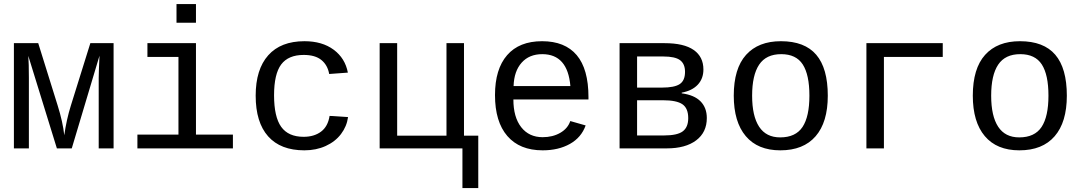

<svg xmlns="http://www.w3.org/2000/svg" viewBox="-20 -745 5441 964"><path d="M475.6 0V-353.5Q475.6 -379.4 479.5 -465.3L340.3 0H265.6L122.1 -464.4Q125 -427.7 125 -353.5V0H49.8V-528.3H171.9L269.5 -215.3Q295.4 -132.8 302.7 -65.9Q313.5 -143.6 335.9 -215.3L433.6 -528.3H550.3V0Z M963.9 -69.3H1149.4V0H669.9V-69.3H876V-459H720.2V-528.3H963.9ZM866.2 -630.9V-724.6H963.9V-630.9Z M1263.7 -264.6Q1263.7 -396.5 1326.7 -467.3Q1389.6 -538.1 1508.8 -538.1Q1597.7 -538.1 1655.3 -495.4Q1712.9 -452.6 1726.6 -380.4L1632.8 -373.5Q1625 -418 1593.8 -443.6Q1562.5 -469.2 1504.9 -469.2Q1427.7 -469.2 1391.8 -421.4Q1356 -373.5 1356 -266.6Q1356 -158.2 1391.8 -108.2Q1427.7 -58.1 1504.4 -58.1Q1557.1 -58.1 1591.8 -84Q1626.5 -109.9 1634.8 -163.1L1727.5 -157.2Q1721.2 -110.4 1692.1 -72Q1663.1 -33.7 1615.2 -12Q1567.4 9.8 1508.3 9.8Q1388.7 9.8 1326.2 -60.5Q1263.7 -130.9 1263.7 -264.6Z M1974.1 -528.3V-64H2221.7V-528.3H2309.6V-64H2381.3V199.2H2301.8V0H1886.2V-528.3Z M2557.6 -245.6Q2557.6 -156.7 2596.9 -106.4Q2636.2 -56.2 2704.6 -56.2Q2754.9 -56.2 2792.7 -77.9Q2830.6 -99.6 2843.3 -137.2L2920.4 -115.2Q2898.9 -54.7 2841.6 -22.5Q2784.2 9.8 2704.6 9.8Q2589.4 9.8 2527.3 -62Q2465.3 -133.8 2465.3 -267.6Q2465.3 -397.9 2526.1 -468Q2586.9 -538.1 2701.7 -538.1Q2816.4 -538.1 2875.5 -468.3Q2934.6 -398.4 2934.6 -257.3V-245.6ZM2702.6 -473.1Q2637.2 -473.1 2599.1 -430.4Q2561 -387.7 2558.6 -313H2843.8Q2830.1 -473.1 2702.6 -473.1Z M3316.4 -528.3Q3414.1 -528.3 3462.9 -494.1Q3511.7 -460 3511.7 -396Q3511.7 -350.1 3483.4 -319.8Q3455.1 -289.6 3402.8 -279.8V-276.4Q3465.8 -268.1 3497.3 -236.1Q3528.8 -204.1 3528.8 -152.3Q3528.8 -80.6 3475.3 -40.3Q3421.9 0 3327.6 0H3090.8V-528.3ZM3178.7 -64.9H3313.5Q3380.9 -64.9 3408.2 -85.7Q3435.5 -106.4 3435.5 -151.9Q3435.5 -201.2 3406.5 -221.4Q3377.4 -241.7 3307.6 -241.7H3178.7ZM3178.7 -461.4V-305.2H3303.7Q3366.2 -305.2 3392.8 -322.8Q3419.4 -340.3 3419.4 -384.3Q3419.4 -424.3 3394.5 -442.9Q3369.6 -461.4 3310.5 -461.4Z M4136.2 -264.6Q4136.2 -131.3 4075 -60.8Q4013.7 9.8 3897.9 9.8Q3784.7 9.8 3724.4 -61.5Q3664.1 -132.8 3664.1 -264.6Q3664.1 -400.9 3725.8 -469.5Q3787.6 -538.1 3900.9 -538.1Q4020 -538.1 4078.1 -470.2Q4136.2 -402.3 4136.2 -264.6ZM4043.9 -264.6Q4043.9 -369.6 4010.5 -421.4Q3977.1 -473.1 3902.3 -473.1Q3826.7 -473.1 3791.5 -420.4Q3756.3 -367.7 3756.3 -264.6Q3756.3 -162.1 3791.5 -108.6Q3826.7 -55.2 3897 -55.2Q3974.6 -55.2 4009.3 -107.4Q4043.9 -159.7 4043.9 -264.6Z M4713.4 -528.3V-459H4418V0H4330.1V-528.3Z M5336.4 -264.6Q5336.4 -131.3 5275.1 -60.8Q5213.9 9.8 5098.1 9.8Q4984.9 9.8 4924.6 -61.5Q4864.3 -132.8 4864.3 -264.6Q4864.3 -400.9 4926 -469.5Q4987.8 -538.1 5101.1 -538.1Q5220.2 -538.1 5278.3 -470.2Q5336.4 -402.3 5336.4 -264.6ZM5244.1 -264.6Q5244.1 -369.6 5210.7 -421.4Q5177.2 -473.1 5102.5 -473.1Q5026.9 -473.1 4991.7 -420.4Q4956.5 -367.7 4956.5 -264.6Q4956.5 -162.1 4991.7 -108.6Q5026.9 -55.2 5097.2 -55.2Q5174.8 -55.2 5209.5 -107.4Q5244.1 -159.7 5244.1 -264.6Z"/></svg>

Font: Cousine
Style: Regular
Weight: 400
Monospace: yes
Designer: Steve Matteson
Foundry: Monotype Imaging Inc.
Version: Version 1.21